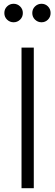

<svg xmlns="http://www.w3.org/2000/svg" viewBox="-20 -997 292 1017"><path d="M94 -745H159V0H94ZM3 -928Q3 -949 17.5 -963Q32 -977 52 -977Q72 -977 86.5 -963Q101 -949 101 -928Q101 -907 86.5 -893Q72 -879 52 -879Q32 -879 17.5 -893Q3 -907 3 -928ZM200 -977Q220 -977 234 -963Q248 -949 248 -928Q248 -907 234 -893Q220 -879 200 -879Q180 -879 165.5 -893Q151 -907 151 -928Q151 -949 165.5 -963Q180 -977 200 -977Z"/></svg>

Font: Evergrow Sans
Style: Light
Weight: 300
Foundry: 10Web
Version: Version 1.000